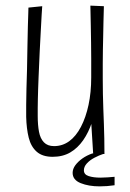

<svg xmlns="http://www.w3.org/2000/svg" viewBox="-20 -547 462 682"><path d="M167 10Q131 10 110.5 -8Q90 -26 82 -58Q74 -90 73 -132Q73 -148 73 -174Q73 -200 74 -233Q75 -266 76 -301Q77 -345 77.5 -384.5Q78 -424 79 -454Q80 -484 80.5 -501.5Q81 -519 81 -520L130 -525Q129 -517 128 -495Q127 -473 125 -439.5Q123 -406 121 -363.5Q119 -321 117 -272Q116 -251 115.5 -232Q115 -213 114.5 -195.5Q114 -178 114 -162.5Q114 -147 114 -135Q114 -103 118.5 -79Q123 -55 136 -41.5Q149 -28 172 -28Q202 -28 226 -45.5Q250 -63 267.5 -96.5Q285 -130 294.5 -174.5Q304 -219 304 -272L330 -286Q330 -240 324.5 -195.5Q319 -151 307 -114Q295 -77 275.5 -49Q256 -21 229.5 -5.5Q203 10 167 10ZM311 0 304 -112Q304 -152 304 -192.5Q304 -233 304 -272Q304 -309 304 -338.5Q304 -368 303.5 -396Q303 -424 302.5 -455.5Q302 -487 301 -527L349 -525Q348 -495 347.5 -468.5Q347 -442 346.5 -417.5Q346 -393 345.5 -369.5Q345 -346 345 -321Q345 -296 345 -268Q345 -241 345.5 -214Q346 -187 347 -160.5Q348 -134 349 -107.5Q350 -81 350.5 -54.5Q351 -28 351 0ZM334 115Q295 115 266.5 103.5Q238 92 238 67Q238 53 247.5 40Q257 27 272.5 16Q288 5 308 -2L349 -1Q331 5 315 13.5Q299 22 288.5 33.5Q278 45 278 58Q278 73 295 78.5Q312 84 337 84Q348 84 362.5 83Q377 82 387 81V111Q374 113 360.5 114Q347 115 334 115Z"/></svg>

Font: Truculenta ExtraLight
Style: Regular
Weight: 250
Version: Version 1.002